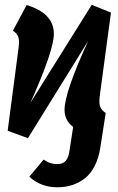

<svg xmlns="http://www.w3.org/2000/svg" viewBox="-20 -565 497 806"><path d="M398.9 -163.1Q395 -133.8 400.1 -118.2Q405.3 -102.5 423.8 -90.8L400.9 56.2Q394 99.1 377.7 131.3Q361.3 163.6 337.2 182.9Q313 202.1 283.7 211.7Q254.4 221.2 220.2 221.2Q151.4 221.2 103 176.8L163.1 105Q175.3 112.3 181.4 115.5Q187.5 118.7 198 121.3Q208.5 124 220.2 124Q244.1 124 256.1 110.1Q268.1 96.2 272 65.9L287.1 -32.2Q251 -58.6 251 -104Q251 -177.2 350.1 -393.1L97.2 15.1L12.2 -16.1L58.1 -365.2Q62 -394 56.9 -409.4Q51.8 -424.8 34.2 -436L91.8 -543.9Q206.1 -509.3 206.1 -422.9Q206.1 -353.5 107.9 -133.8L365.2 -544.9L445.8 -512.2Z"/></svg>

Font: Fira Sans Compressed
Style: Bold Italic
Weight: 700
Width: 3
Italic angle: -8°
Designer: Carrois Corporate & Edenspiekermann AG
Foundry: Carrois Corporate GbR & Edenspiekermann AG
Version: Version 4.203;PS 004.203;hotconv 1.0.88;makeotf.lib2.5.64775